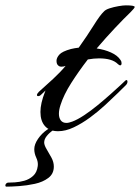

<svg xmlns="http://www.w3.org/2000/svg" viewBox="-151 -473 523 717"><path d="M66 17Q34 17 17 -2Q0 -21 0 -55Q0 -87 17 -130L19 -135L1 -118Q-3 -114 -8 -114Q-13 -114 -13 -118Q-13 -123 -6 -130Q20 -153 47.5 -178.5Q75 -204 94 -227Q87 -224 79 -224Q71 -224 67 -228Q60 -233 60 -246Q60 -257 70.5 -269Q81 -281 114 -290Q121 -292 128.5 -293Q136 -294 143 -295Q175 -340 199 -378.5Q223 -417 237 -430Q243 -437 258.5 -442Q274 -447 291.5 -450Q309 -453 319 -453Q352 -453 352 -447Q352 -443 337 -428Q312 -404 278.5 -368.5Q245 -333 210 -292Q239 -288 263.5 -277Q288 -266 299 -249Q303 -244 303 -237Q303 -229 298 -229Q294 -229 289 -234Q268 -255 219 -255Q209 -255 198.5 -254Q188 -253 177 -251Q143 -207 115 -163Q87 -119 75 -81Q69 -63 69 -48Q69 -33 76 -23.5Q83 -14 97 -14Q106 -14 119 -19Q138 -26 163 -42.5Q188 -59 213.5 -80Q239 -101 261.5 -121Q284 -141 299 -155Q314 -169 316 -171Q319 -174 321 -174Q325 -174 325 -168Q325 -161 319 -155Q309 -145 288.5 -125Q268 -105 241.5 -80.5Q215 -56 185 -34Q155 -12 124.5 2.5Q94 17 66 17ZM-126 224Q-131 224 -131 220Q-131 215 -127.5 212Q-124 209 -121 209Q-112 209 -95.5 208Q-79 207 -60.5 202Q-42 197 -27.5 184Q-13 171 -10 147Q-8 132 -15.5 116Q-23 100 -23 84Q-23 66 -9 45.5Q5 25 25.5 11Q46 -3 65 -3Q74 -3 72 3Q61 4 47 13.5Q33 23 23.5 35Q14 47 14 59Q14 69 23 84Q32 99 41 115.5Q50 132 50 149Q50 176 29.5 191.5Q9 207 -21 213.5Q-51 220 -80 222Q-109 224 -126 224Z"/></svg>

Font: Arizonia
Style: Regular
Weight: 400
Designer: Robert E. Leuschke
Foundry: Robert E. Leuschke
Version: Version 1.010; ttfautohint (v1.8.4.7-5d5b)